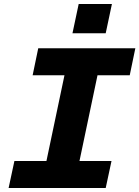

<svg xmlns="http://www.w3.org/2000/svg" viewBox="-20 -939 696 959"><path d="M52 -135H212L302 -563H143L171 -698H656L628 -563H467L377 -135H537L508 0H23ZM373 -919H539L508 -773H342Z"/></svg>

Font: Azeret Mono
Style: Bold Italic
Weight: 700
Italic angle: -12°
Designer: Martin Vácha
Foundry: Displaay
Version: Version 1.000; Glyphs 3.0.3, build 3074